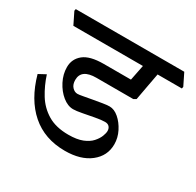

<svg xmlns="http://www.w3.org/2000/svg" viewBox="-136 -772 936 918"><g transform="rotate(30 332.0 -313.5)"><path d="M326 -7Q214 -7 139 -72.5Q64 -138 30 -260L69 -281Q86 -228 114 -182.5Q142 -137 187.5 -109.5Q233 -82 302 -82Q349 -82 379 -94Q409 -106 425.5 -124.5Q442 -143 449 -161Q456 -179 456 -191Q456 -205 448 -214Q440 -223 424 -223Q405 -223 372.5 -217Q340 -211 309 -205Q278 -199 261 -199Q231 -199 202 -222.5Q173 -246 154 -283Q135 -320 135 -359Q135 -404 169.5 -432Q204 -460 280 -460H430L447 -545H63L31 -610L33 -620H632L664 -555L662 -545H528Q521 -508 513.5 -467Q506 -426 500 -393L486 -385H283Q200 -385 200 -326Q200 -301 213 -287Q226 -273 242 -273Q251 -273 272 -277Q293 -281 318.5 -285.5Q344 -290 368 -294Q392 -298 406 -298Q432 -298 457 -276.5Q482 -255 499 -221.5Q516 -188 516 -152Q516 -88 464.5 -47.5Q413 -7 326 -7Z"/></g></svg>

Font: Tiro Devanagari Marathi
Style: Italic
Weight: 400
Italic angle: -11°
Designer: Devanagari: John Hudson & Fiona Ross, assisted by Paul Hanslow. Latin: John Hudson with Paul Hanslow, assisted by Kaja S
Foundry: Tiro Typeworks Ltd.
Version: Version 1.52